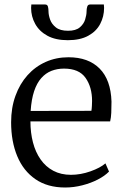

<svg xmlns="http://www.w3.org/2000/svg" viewBox="-20 -824 548 855"><path d="M270 11Q191.5 11 137.8 -26Q84 -63 56.8 -128.5Q29.5 -194 29.5 -279.5Q29.5 -344 48.8 -397.2Q68 -450.5 102.5 -489Q137 -527.5 183.5 -548.2Q230 -569 285 -569Q373.5 -569 423.5 -518.8Q473.5 -468.5 476.5 -371.5Q476.5 -343 475.5 -321.5Q474.5 -300 470.5 -283.5H115.5Q115.5 -233 126.8 -189.8Q138 -146.5 160.8 -114Q183.5 -81.5 217.5 -63.5Q251.5 -45.5 296 -45.5Q339 -45.5 382.8 -61Q426.5 -76.5 449.5 -96.5L465.5 -60Q446.5 -40.5 415.5 -24.5Q384.5 -8.5 346.5 1.2Q308.5 11 270 11ZM116.5 -330 387 -330.5Q388.5 -338.5 389.2 -352Q390 -365.5 390 -374.5Q390 -436 361 -477.2Q332 -518.5 265 -518.5Q235 -518.5 209.2 -508.5Q183.5 -498.5 163.8 -476.2Q144 -454 132 -418Q120 -382 116.5 -330ZM181 -804Q191 -804 193.5 -794.5Q196 -785 196 -773.5Q196 -757.5 203 -737.2Q210 -717 228.8 -702Q247.5 -687 283 -687Q317.5 -687 335.2 -702Q353 -717 359.2 -737.2Q365.5 -757.5 365.5 -773.5Q365.5 -785 368.5 -794.5Q371.5 -804 381 -804H442.5Q442.5 -800 443 -796.2Q443.5 -792.5 443.5 -789Q443.5 -750.5 426.2 -717.5Q409 -684.5 373 -664.8Q337 -645 282 -645Q227.5 -645 191.2 -664.8Q155 -684.5 136.8 -717.5Q118.5 -750.5 118.5 -789Q118.5 -792.5 119 -796.2Q119.5 -800 119.5 -804Z"/></svg>

Font: Merriweather 20pt Light
Style: Regular
Weight: 300
Version: Version 2.100